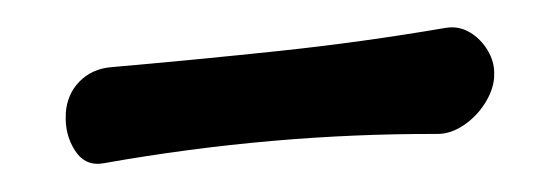

<svg xmlns="http://www.w3.org/2000/svg" viewBox="-25 -763 551 192"><g transform="rotate(-5 250.0 -667.5)"><path d="M470 -667Q468 -654 458.5 -641.5Q449 -629 435.5 -621.5Q422 -614 409 -615Q244 -630 74 -615Q55 -613 46 -630Q37 -647 40 -667V-668Q43 -687 56.5 -698.5Q70 -710 89 -710Q173 -710 257 -711.5Q341 -713 426 -720Q439 -721 449.5 -713.5Q460 -706 466 -693.5Q472 -681 470 -668Z"/></g></svg>

Font: Winky Sans Medium
Style: Italic
Weight: 500
Italic angle: -8.97852°
Designer: Simon Atzbach
Foundry: typofactur
Version: Version 1.205